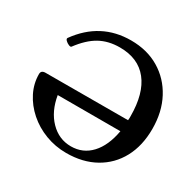

<svg xmlns="http://www.w3.org/2000/svg" viewBox="-151 -842 1035 1019"><g transform="rotate(30 367.0 -332.0)"><path d="M373 13Q306 13 245.5 -10Q185 -33 138.5 -74Q92 -115 65.5 -167.5Q39 -220 39 -278Q39 -301 66 -301L571 -302Q572 -308 572 -314.5Q572 -321 572 -327Q572 -466 513 -540.5Q454 -615 341 -615Q271 -615 218 -585.5Q165 -556 116 -490Q112 -485 100 -490Q88 -495 79 -504Q70 -513 75 -520Q188 -677 374 -677Q473 -677 547.5 -632.5Q622 -588 664 -509Q706 -430 706 -326Q706 -223 665 -147Q624 -71 549 -29Q474 13 373 13ZM377 -30Q450 -30 499 -82.5Q548 -135 565 -231H181Q196 -140 249.5 -85Q303 -30 377 -30Z"/></g></svg>

Font: Junicode
Style: Bold
Weight: 700
Designer: Peter S. Baker
Version: Version 2.100; ttfautohint (v1.8.4)